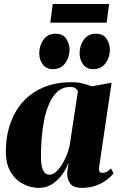

<svg xmlns="http://www.w3.org/2000/svg" viewBox="-20 -922 594 954"><path d="M472.5 -92.5Q470.5 -74.5 475 -68.8Q479.5 -63 488 -63Q499.5 -63 509.8 -68Q520 -73 531.5 -85.5L544 -60.5Q528.5 -41.5 505.5 -25Q482.5 -8.5 452.8 1.5Q423 11.5 386.5 11.5Q341 11.5 325.8 -14.8Q310.5 -41 314.5 -70L321.5 -118Q313 -90 292.8 -60Q272.5 -30 242.2 -9.2Q212 11.5 173 11.5Q133 11.5 95.2 -7.8Q57.5 -27 33.2 -67Q9 -107 9 -170Q9 -226 22 -277.2Q35 -328.5 60.8 -371.5Q86.5 -414.5 125.5 -446.2Q164.5 -478 216.8 -495.8Q269 -513.5 334 -513.5Q365.5 -513.5 389.8 -507.5Q414 -501.5 436 -493L534.5 -511ZM367 -467.5Q365.5 -475 356.2 -482.5Q347 -490 329.5 -490Q292.5 -490 267 -467.8Q241.5 -445.5 225 -408.2Q208.5 -371 199.5 -326Q190.5 -281 187 -234.8Q183.5 -188.5 183.5 -149Q183.5 -107.5 189.8 -87.2Q196 -67 206 -60.5Q216 -54 226.5 -54Q240 -54 254.5 -65.2Q269 -76.5 282.8 -96.5Q296.5 -116.5 308 -142.8Q319.5 -169 326 -198.5ZM243 -578.5Q209.5 -578.5 192.2 -602.2Q175 -626 175 -656.5Q175 -696 196.2 -725.2Q217.5 -754.5 255 -754.5Q293 -754.5 309.2 -729.2Q325.5 -704 325.5 -675Q325.5 -638 304.2 -608.2Q283 -578.5 243 -578.5ZM443.5 -578.5Q410 -578.5 392.8 -602.2Q375.5 -626 375.5 -656.5Q375.5 -696 396.8 -725.2Q418 -754.5 455.5 -754.5Q493.5 -754.5 509.8 -729.2Q526 -704 526 -675Q526 -638 504.8 -608.2Q483.5 -578.5 443.5 -578.5ZM242 -902H522L510 -809.5H230Z"/></svg>

Font: Merriweather 144pt Black
Style: Italic
Weight: 900
Italic angle: -7.8°
Version: Version 2.101